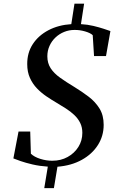

<svg xmlns="http://www.w3.org/2000/svg" viewBox="-20 -880 639 1026"><path d="M216.5 125.5 235.5 10.5Q191.5 7.5 154 -1.2Q116.5 -10 90 -19.2Q63.5 -28.5 51.5 -33.5L79 -177H141.5L145 -58.5Q163.5 -41 195.5 -31Q227.5 -21 259.5 -21Q305 -21 341.2 -41Q377.5 -61 398.8 -94.8Q420 -128.5 420 -170Q420 -200 408.5 -223.2Q397 -246.5 377.2 -265.2Q357.5 -284 332.5 -300Q307.5 -316 280.5 -332Q255.5 -346.5 228.5 -364.8Q201.5 -383 178 -407.2Q154.5 -431.5 140 -463.5Q125.5 -495.5 125.5 -537Q125 -598 155.2 -644.2Q185.5 -690.5 238.8 -718.5Q292 -746.5 361 -751L378 -860.5H429.5L412.5 -751Q448 -749 479.2 -741.5Q510.5 -734 534 -726.2Q557.5 -718.5 570 -714L546.5 -580.5H482.5L475.5 -692Q463 -704 434.5 -712.2Q406 -720.5 377.5 -720Q349 -720 323 -709.5Q297 -699 276.8 -680Q256.5 -661 244.8 -635.2Q233 -609.5 233 -579Q233 -542.5 250.8 -515.2Q268.5 -488 301.5 -464.5Q334.5 -441 378.5 -414.5Q418.5 -390 454 -363Q489.5 -336 511.8 -300Q534 -264 534 -213Q534 -153.5 503.2 -105Q472.5 -56.5 417 -25.8Q361.5 5 287 11L268 125.5Z"/></svg>

Font: Merriweather 120pt Medium
Style: Italic
Weight: 500
Italic angle: -7.8°
Version: Version 2.101